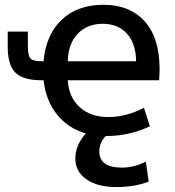

<svg xmlns="http://www.w3.org/2000/svg" viewBox="-20 -550 719 790"><path d="M11.7 -358.4V-419.9H94.7V-360.4Q94.7 -320.3 105.5 -309.1Q116.2 -297.9 152.3 -297.9H159.2Q168.9 -407.2 233.9 -468.8Q298.8 -530.3 406.2 -530.3Q513.7 -530.3 575.2 -462.4Q636.7 -394.5 636.7 -264.6Q636.7 -249 634.8 -219.7H258.8Q262.7 -150.4 307.6 -109.4Q352.5 -68.4 425.8 -68.4Q499 -68.4 572.3 -106.4L596.7 -30.3Q511.7 9.8 415 9.8Q388.7 36.1 388.7 73.2Q388.7 139.6 481.4 139.6Q531.2 139.6 580.1 115.2L591.8 197.3Q534.2 219.7 458 219.7Q381.8 219.7 335.9 188Q290 156.2 290 102.1Q290 47.9 333 -1Q260.7 -21.5 214.8 -78.6Q168.9 -135.7 159.2 -219.7H152.3Q75.2 -219.7 43.5 -251Q11.7 -282.2 11.7 -358.4ZM258.8 -297.9H540Q539.1 -371.1 502.4 -411.6Q465.8 -452.1 402.3 -452.1Q338.9 -452.1 299.8 -411.1Q260.7 -370.1 258.8 -297.9Z"/></svg>

Font: GenEi M Gothic v2 Medium
Style: Regular
Weight: 500
Version: Version 2.0